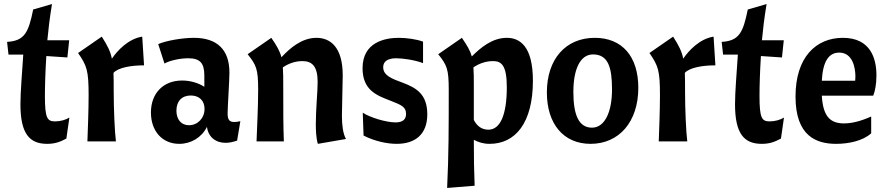

<svg xmlns="http://www.w3.org/2000/svg" viewBox="-20 -699 4383 949"><path d="M22 -429H95C89 -336 81 -244 81 -184C81 -39 125 12 213 12C251 12 276 3 308 -14L323 -118C306 -107 279 -99 252 -99C213 -99 202 -116 202 -225C202 -273 204 -343 209 -422L313 -415L322 -500H214C219 -553 225 -606 237 -679L144 -652C121 -539 102 -497 15 -492Z M366 -437C409 -374 418 -352 418 -229C418 -152 414 -57 412 0H553C547 -46 542 -161 542 -247C542 -284 542 -314 541 -339C565 -365 627 -376 692 -376L683 -518C614 -507 560 -449 533 -409C526 -445 511 -474 483 -518Z M866 12C925 12 977 -20 1003 -72C1009 -22 1046 7 1095 7C1113 7 1131 3 1152 -4L1168 -100C1155 -97 1145 -96 1138 -96C1113 -96 1105 -108 1105 -139C1105 -168 1114 -301 1114 -340C1114 -453 1054 -512 938 -512C881 -512 801 -498 762 -481L793 -385C819 -400 870 -411 910 -411C968 -411 990 -388 990 -326V-270C959 -290 919 -301 880 -301C787 -301 726 -238 726 -143C726 -51 782 12 866 12ZM914 -80C876 -80 852 -108 852 -152C852 -199 879 -227 923 -227C965 -227 991 -201 991 -161C991 -115 957 -80 914 -80Z M1204 -431C1247 -377 1256 -358 1256 -255C1256 -166 1250 -63 1248 0H1383C1380 -79 1380 -149 1380 -271C1380 -311 1380 -341 1378 -366C1403 -383 1436 -397 1475 -397C1522 -397 1550 -372 1550 -294C1550 -245 1541 -161 1541 -85C1541 -59 1542 -18 1551 12L1690 -12C1675 -39 1670 -82 1670 -126C1670 -166 1674 -290 1674 -326C1674 -470 1610 -512 1544 -512C1471 -512 1412 -460 1371 -416C1363 -447 1348 -473 1321 -512Z M1935 -94C1888 -94 1807 -119 1773 -142L1777 -29C1832 -1 1893 12 1941 12C2030 12 2092 -33 2092 -134C2092 -234 2037 -265 1971 -290C1916 -310 1874 -326 1874 -367C1874 -395 1896 -411 1938 -411C1966 -411 2026 -404 2071 -387V-493C2041 -505 1989 -512 1951 -512C1882 -512 1772 -490 1772 -362C1772 -252 1844 -227 1908 -202C1964 -180 1987 -171 1987 -136C1987 -110 1972 -94 1935 -94Z M2614 -300C2614 -470 2550 -512 2485 -512C2412 -512 2354 -462 2312 -420C2304 -449 2289 -474 2263 -512L2146 -431C2189 -377 2198 -358 2198 -255C2198 -77 2198 68 2190 230L2326 219C2323 145 2322 82 2322 -8C2344 4 2369 12 2400 12C2527 12 2614 -91 2614 -300ZM2322 -271C2322 -311 2322 -341 2320 -366C2345 -383 2378 -397 2417 -397C2458 -397 2485 -377 2485 -268C2485 -130 2452 -58 2394 -58C2362 -58 2338 -75 2322 -106Z M2911 -430C2987 -430 3005 -364 3005 -257C3005 -143 2968 -68 2906 -68C2839 -68 2814 -134 2814 -245C2814 -359 2849 -430 2911 -430ZM2683 -242C2683 -87 2765 12 2899 12C3040 12 3135 -97 3135 -265C3135 -420 3055 -512 2920 -512C2776 -512 2683 -407 2683 -242Z M3190 -437C3233 -374 3242 -352 3242 -229C3242 -152 3238 -57 3236 0H3377C3371 -46 3366 -161 3366 -247C3366 -284 3366 -314 3365 -339C3389 -365 3451 -376 3516 -376L3507 -518C3438 -507 3384 -449 3357 -409C3350 -445 3335 -474 3307 -518Z M3554 -429H3627C3621 -336 3613 -244 3613 -184C3613 -39 3657 12 3745 12C3783 12 3808 3 3840 -14L3855 -118C3838 -107 3811 -99 3784 -99C3745 -99 3734 -116 3734 -225C3734 -273 3736 -343 3741 -422L3845 -415L3854 -500H3746C3751 -553 3757 -606 3769 -679L3676 -652C3653 -539 3634 -497 3547 -492Z M4296 -226C4305 -247 4312 -284 4312 -326C4312 -410 4283 -512 4146 -512C4014 -512 3912 -417 3912 -222C3912 -26 4015 12 4113 12C4173 12 4244 -2 4286 -40V-123C4256 -110 4205 -89 4152 -89C4082 -89 4048 -125 4042 -226ZM4128 -439C4195 -439 4208 -363 4208 -321C4208 -315 4207 -305 4207 -300H4042C4047 -395 4076 -439 4128 -439Z"/></svg>

Font: CantoraOne
Style: Regular
Weight: 400
Designer: Pablo Impallari, Rodrigo Fuenzalida
Foundry: Pablo Impallari
Version: Version 1.001